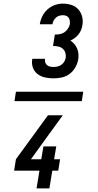

<svg xmlns="http://www.w3.org/2000/svg" viewBox="-20 -873 540 1061"><path d="M60 -314 68 -366H440L432 -314ZM276 -440Q252 -440 229 -445Q206 -450 188 -463.5Q170 -477 162 -499Q154 -521 158 -545L159 -548H229V-547Q227 -537 230 -528Q233 -519 240 -513Q247 -507 256.5 -505Q266 -503 276 -503Q287 -503 298 -505.5Q309 -508 319 -515Q329 -522 335 -532Q341 -542 343 -553Q345 -568 341 -581.5Q337 -595 326.5 -604Q316 -613 301.5 -616Q287 -619 273 -619L283 -682Q296 -682 309.5 -684Q323 -686 335 -694Q347 -702 355 -714Q363 -726 366 -739Q367 -749 365.5 -758.5Q364 -768 359.5 -775Q355 -782 346 -785.5Q337 -789 328 -789Q318 -789 307.5 -786Q297 -783 289 -775.5Q281 -768 276 -758.5Q271 -749 270 -739H200Q203 -761 213.5 -782.5Q224 -804 242 -820.5Q260 -837 282.5 -845Q305 -853 327 -853Q352 -853 375 -845.5Q398 -838 413 -821Q428 -804 434 -780.5Q440 -757 435 -732Q433 -719 427.5 -706Q422 -693 413 -682Q404 -671 392.5 -662.5Q381 -654 369 -649Q381 -641 391 -629.5Q401 -618 406.5 -604Q412 -590 413.5 -574.5Q415 -559 412 -543Q408 -521 395.5 -499.5Q383 -478 364 -464Q345 -450 322 -445Q299 -440 276 -440ZM182 168 198 70H58L68 7L245 -236H327L242 -119L151 7H208L220 -64H291L279 7H312L302 70H269L253 168Z"/></svg>

Font: Iosevka Curly
Style: Italic
Weight: 400
Italic angle: -9°
Monospace: yes
Designer: Belleve Invis
Foundry: Belleve Invis
Version: Version 22.1.2; ttfautohint (v1.8.4)